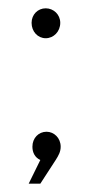

<svg xmlns="http://www.w3.org/2000/svg" viewBox="-20 -381 220 462"><path d="M90 -289C109 -289 125 -305 125 -326C125 -346 109 -361 90 -361C71 -361 56 -346 56 -326C56 -305 71 -289 90 -289ZM92 -64C73 -64 58 -49 58 -28C58 -14 64 -2 77 4L49 61H77L114 4C121 -7 126 -16 126 -28C126 -49 110 -64 92 -64Z"/></svg>

Font: Montserrat ExtraLight
Style: Regular
Weight: 250
Designer: Julieta Ulanovsky
Foundry: Julieta Ulanovsky
Version: Version 4.000